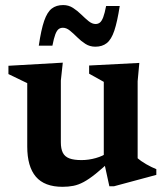

<svg xmlns="http://www.w3.org/2000/svg" viewBox="-20 -708 640 740"><path d="M214.5 -159.5Q214.5 -134.5 222.2 -119.2Q230 -104 247.5 -97.5Q265 -91 294 -91Q322 -91 349.2 -98.8Q376.5 -106.5 394 -119.5L410 -92Q374.5 -59 348.8 -38.2Q323 -17.5 302.5 -6.5Q282 4.5 262.8 8.2Q243.5 12 221 12Q151.5 12 118.2 -27Q85 -66 85 -143.5V-387.5L12.5 -422.5V-454.5L222 -466.5L214.5 -397.5ZM401.5 10 380 -88.5V-392.5L323.5 -424V-455.5L517 -465.5L510.5 -395V-98Q515.5 -93.5 524 -87.5Q532.5 -81.5 542.8 -75.5Q553 -69.5 563.5 -64.5Q574 -59.5 582.5 -56V-34L419 10ZM441.5 -685Q432 -623.5 420.5 -589.5Q409 -555.5 391.5 -541.8Q374 -528 347.5 -528Q326 -528 309 -539Q292 -550 277.5 -564.5Q263 -579 249.5 -590Q236 -601 222.5 -601Q213 -601 206 -595.8Q199 -590.5 193.2 -575.5Q187.5 -560.5 182 -532H129.5Q138.5 -593.5 150.2 -627.5Q162 -661.5 179.5 -675Q197 -688.5 223.5 -688.5Q244.5 -688.5 261.5 -677.5Q278.5 -666.5 293.2 -652Q308 -637.5 321.5 -626.5Q335 -615.5 348.5 -615.5Q358 -615.5 365 -621Q372 -626.5 377.8 -641.5Q383.5 -656.5 389 -685Z"/></svg>

Font: Newsreader SemiBold
Style: Regular
Weight: 600
Designer: Hugues Gentile
Foundry: Production Type
Version: Version 1.003